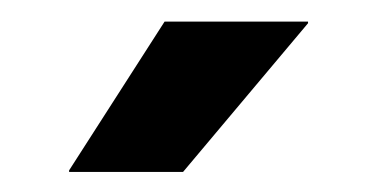

<svg xmlns="http://www.w3.org/2000/svg" viewBox="-20 -706 363 182"><path d="M45.5 -544.5 136 -685.5H272V-684L153.5 -543H45.5Z"/></svg>

Font: Anek Kannada SemiBold
Style: Regular
Weight: 600
Version: Version 1.003